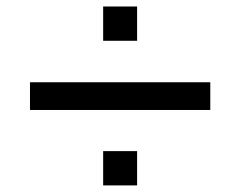

<svg xmlns="http://www.w3.org/2000/svg" viewBox="-20 -579 737 588"><path d="M295.9 -454.1V-559.1H399.9V-454.1ZM71.8 -242.2V-327.1H624V-242.2ZM295.9 -11.2V-116.2H399.9V-11.2Z"/></svg>

Font: Clear Sans Medium
Style: Regular
Weight: 500
Foundry: Intel Corporation
Version: Version 1.00